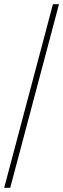

<svg xmlns="http://www.w3.org/2000/svg" viewBox="-20 -780 303 921"><path d="M0 121 234 -760H263L29 121Z"/></svg>

Font: Noto Serif Lao SemiCondensed Thin
Style: Regular
Weight: 100
Width: 4
Designer: Monotype Design Team
Foundry: Monotype Imaging Inc.
Version: Version 2.003; ttfautohint (v1.8.4.7-5d5b)